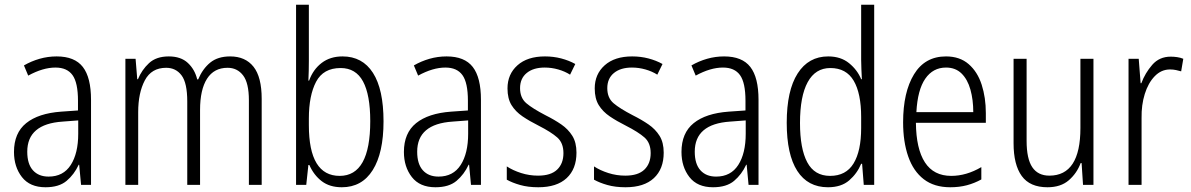

<svg xmlns="http://www.w3.org/2000/svg" viewBox="-20 -780 5023 810"><path d="M219 -542Q295 -542 329.5 -497.5Q364 -453 364 -359V0H322L314 -85H312Q293 -44 261 -17Q229 10 172 10Q106 10 72.5 -33Q39 -76 39 -139Q39 -219 90.5 -260.5Q142 -302 238 -309L309 -314V-355Q309 -431 286 -463Q263 -495 214 -495Q161 -495 99 -461L81 -504Q112 -522 147 -532Q182 -542 219 -542ZM244 -267Q95 -257 95 -140Q95 -88 119 -61.5Q143 -35 185 -35Q247 -35 278.5 -84Q310 -133 310 -216V-272Z M951 -542Q1015 -542 1049.5 -498.5Q1084 -455 1084 -363V0H1030V-357Q1030 -430 1005.5 -462Q981 -494 940 -494Q883 -494 853.5 -448Q824 -402 824 -316V0H770V-352Q770 -430 746 -462Q722 -494 681 -494Q619 -494 591 -441Q563 -388 563 -307V0H509V-532H552L559 -446H562Q578 -485 608.5 -513.5Q639 -542 692 -542Q743 -542 772.5 -514.5Q802 -487 812 -445H816Q835 -490 867 -516Q899 -542 951 -542Z M1283 -523Q1283 -503 1282.5 -481Q1282 -459 1281 -440H1284Q1301 -487 1337 -514.5Q1373 -542 1425 -542Q1509 -542 1553.5 -472.5Q1598 -403 1598 -268Q1598 -135 1552.5 -62.5Q1507 10 1422 10Q1371 10 1337.5 -15.5Q1304 -41 1285 -84H1281L1272 0H1229V-760H1283ZM1417 -493Q1344 -493 1313.5 -435Q1283 -377 1283 -280V-252Q1283 -38 1413 -38Q1542 -38 1542 -269Q1542 -380 1511.5 -436.5Q1481 -493 1417 -493Z M1864 -542Q1940 -542 1974.5 -497.5Q2009 -453 2009 -359V0H1967L1959 -85H1957Q1938 -44 1906 -17Q1874 10 1817 10Q1751 10 1717.5 -33Q1684 -76 1684 -139Q1684 -219 1735.5 -260.5Q1787 -302 1883 -309L1954 -314V-355Q1954 -431 1931 -463Q1908 -495 1859 -495Q1806 -495 1744 -461L1726 -504Q1757 -522 1792 -532Q1827 -542 1864 -542ZM1889 -267Q1740 -257 1740 -140Q1740 -88 1764 -61.5Q1788 -35 1830 -35Q1892 -35 1923.5 -84Q1955 -133 1955 -216V-272Z M2412 -136Q2412 -67 2370.5 -28.5Q2329 10 2251 10Q2208 10 2174.5 0.5Q2141 -9 2118 -22V-78Q2144 -61 2178.5 -50Q2213 -39 2250 -39Q2304 -39 2330.5 -64.5Q2357 -90 2357 -134Q2357 -177 2331 -200Q2305 -223 2252 -250Q2214 -269 2184.5 -289Q2155 -309 2138 -336.5Q2121 -364 2121 -407Q2121 -467 2163 -504.5Q2205 -542 2279 -542Q2315 -542 2347.5 -533.5Q2380 -525 2407 -510L2385 -465Q2363 -479 2335 -487Q2307 -495 2278 -495Q2230 -495 2202 -472Q2174 -449 2174 -408Q2174 -367 2200.5 -344.5Q2227 -322 2281 -294Q2319 -275 2348 -255Q2377 -235 2394.5 -207Q2412 -179 2412 -136Z M2780 -136Q2780 -67 2738.5 -28.5Q2697 10 2619 10Q2576 10 2542.5 0.5Q2509 -9 2486 -22V-78Q2512 -61 2546.5 -50Q2581 -39 2618 -39Q2672 -39 2698.5 -64.5Q2725 -90 2725 -134Q2725 -177 2699 -200Q2673 -223 2620 -250Q2582 -269 2552.5 -289Q2523 -309 2506 -336.5Q2489 -364 2489 -407Q2489 -467 2531 -504.5Q2573 -542 2647 -542Q2683 -542 2715.5 -533.5Q2748 -525 2775 -510L2753 -465Q2731 -479 2703 -487Q2675 -495 2646 -495Q2598 -495 2570 -472Q2542 -449 2542 -408Q2542 -367 2568.5 -344.5Q2595 -322 2649 -294Q2687 -275 2716 -255Q2745 -235 2762.5 -207Q2780 -179 2780 -136Z M3035 -542Q3111 -542 3145.5 -497.5Q3180 -453 3180 -359V0H3138L3130 -85H3128Q3109 -44 3077 -17Q3045 10 2988 10Q2922 10 2888.5 -33Q2855 -76 2855 -139Q2855 -219 2906.5 -260.5Q2958 -302 3054 -309L3125 -314V-355Q3125 -431 3102 -463Q3079 -495 3030 -495Q2977 -495 2915 -461L2897 -504Q2928 -522 2963 -532Q2998 -542 3035 -542ZM3060 -267Q2911 -257 2911 -140Q2911 -88 2935 -61.5Q2959 -35 3001 -35Q3063 -35 3094.5 -84Q3126 -133 3126 -216V-272Z M3473 10Q3388 10 3343.5 -59Q3299 -128 3299 -262Q3299 -398 3345 -470Q3391 -542 3474 -542Q3527 -542 3562 -513.5Q3597 -485 3613 -446H3616Q3615 -468 3614 -488.5Q3613 -509 3613 -527V-760H3668V0H3624L3617 -89H3613Q3596 -48 3562.5 -19Q3529 10 3473 10ZM3482 -38Q3549 -38 3581 -90.5Q3613 -143 3613 -240V-286Q3613 -386 3581.5 -439.5Q3550 -493 3483 -493Q3420 -493 3387.5 -433.5Q3355 -374 3355 -261Q3355 -153 3385.5 -95.5Q3416 -38 3482 -38Z M3971 -542Q4029 -542 4066.5 -509.5Q4104 -477 4121.5 -422.5Q4139 -368 4139 -303V-262H3844Q3845 -152 3882 -95Q3919 -38 3993 -38Q4057 -38 4120 -75V-23Q4091 -7 4059 1.5Q4027 10 3989 10Q3921 10 3877 -24Q3833 -58 3811.5 -120Q3790 -182 3790 -264Q3790 -391 3836 -466.5Q3882 -542 3971 -542ZM3971 -495Q3916 -495 3883.5 -448Q3851 -401 3846 -307H4086Q4086 -359 4074 -402Q4062 -445 4036.5 -470Q4011 -495 3971 -495Z M4593 -532V0H4549L4543 -92H4539Q4523 -49 4489 -19.5Q4455 10 4399 10Q4325 10 4290.5 -37.5Q4256 -85 4256 -176V-532H4311V-186Q4311 -110 4335 -74.5Q4359 -39 4407 -39Q4538 -39 4538 -240V-532Z M4919 -541Q4932 -541 4946 -539Q4960 -537 4972 -532L4963 -479Q4953 -482 4941 -484.5Q4929 -487 4916 -487Q4879 -487 4851.5 -458.5Q4824 -430 4809.5 -383.5Q4795 -337 4796 -282V0H4741V-532H4784L4792 -429H4795Q4811 -472 4841 -506.5Q4871 -541 4919 -541Z"/></svg>

Font: Noto Sans Devanagari UI Condensed Light
Style: Regular
Weight: 300
Width: 3
Designer: Jelle Bosma - Monotype Design Team
Foundry: Monotype Imaging Inc.
Version: Version 2.004; ttfautohint (v1.8.4.7-5d5b)